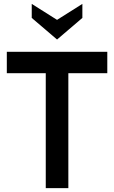

<svg xmlns="http://www.w3.org/2000/svg" viewBox="-20 -966 586 986"><path d="M215 -590H15V-700H531V-590H331V0H215ZM143 -874V-946L273 -864L403 -946V-874L273 -763Z"/></svg>

Font: Cabin SemiBold
Style: Regular
Weight: 600
Designer: Pablo Impallari
Foundry: Pablo Impallari. http://www.impallari.com Igino Marini. http://www.ikern.com
Version: Version 2.200